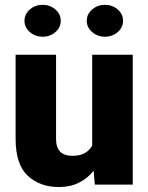

<svg xmlns="http://www.w3.org/2000/svg" viewBox="-20 -751 604 781"><path d="M365.7 0 360.8 -56.6Q336.4 -25.4 301 -7.8Q265.6 9.8 220.2 9.8Q142.1 9.8 92.8 -36.1Q43.5 -82 43.5 -186.5V-528.3H208V-185.5Q208 -117.2 274.4 -117.2Q305.2 -117.2 324.7 -128.2Q344.2 -139.2 355 -158.7V-528.3H520V0ZM79.6 -666.5Q79.6 -693.8 101.6 -712.6Q123.5 -731.4 153.3 -731.4Q183.6 -731.4 205.3 -712.6Q227.1 -693.8 227.1 -666.5Q227.1 -639.2 205.3 -620.4Q183.6 -601.6 153.3 -601.6Q123.5 -601.6 101.6 -620.4Q79.6 -639.2 79.6 -666.5ZM333 -666.5Q333 -693.8 355 -712.6Q377 -731.4 406.7 -731.4Q437 -731.4 458.7 -712.6Q480.5 -693.8 480.5 -666.5Q480.5 -639.2 458.7 -620.4Q437 -601.6 406.7 -601.6Q377 -601.6 355 -620.4Q333 -639.2 333 -666.5Z"/></svg>

Font: Vazirmatn UI Black
Style: Regular
Weight: 900
Designer: Saber Rastikerdar
Foundry: Saber Rastikerdar
Version: Version 33.003